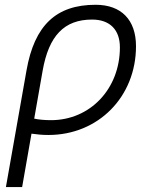

<svg xmlns="http://www.w3.org/2000/svg" viewBox="-20 -547 626 792"><path d="M374.5 -527.3C211.4 -527.3 122.1 -442.4 89.4 -256.8L4.4 224.6H71.3L109.9 4.4C133.3 7.8 156.2 9.8 179.7 9.8C385.7 9.8 541 -147.9 541 -356.4C541 -465.3 480 -527.3 374.5 -527.3ZM121.1 -57.6 155.8 -254.9C181.2 -399.9 245.1 -466.3 359.9 -466.3C432.6 -466.3 474.6 -424.8 474.6 -351.6C474.6 -180.7 352.1 -51.3 190.4 -51.3C163.6 -51.3 138.7 -53.7 121.1 -57.6Z"/></svg>

Font: Cascadia Mono PL Light
Style: Italic
Weight: 300
Italic angle: -10°
Monospace: yes
Designer: Aaron Bell
Foundry: Saja Typeworks
Version: Version 2404.023